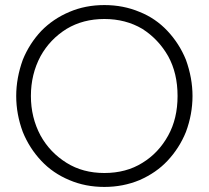

<svg xmlns="http://www.w3.org/2000/svg" viewBox="-20 -729 824 758"><path d="M102 -350Q102 -436 140 -507Q177 -574 243 -615Q308 -654 392 -654Q476 -654 542 -615Q606 -574 644 -507Q681 -440 681 -350Q681 -261 644 -194Q606 -125 542 -86Q478 -46 392 -46Q307 -46 243 -86Q177 -127 140 -194Q102 -265 102 -350ZM70 -493Q44 -421 44 -350Q44 -278 70 -208Q96 -144 143 -94Q189 -45 254 -18Q317 9 392 9Q466 9 531 -18Q597 -47 641 -94Q688 -144 714 -208Q740 -278 740 -350Q740 -421 714 -493Q688 -557 641 -607Q594 -657 531 -682Q467 -709 392 -709Q317 -709 254 -682Q190 -655 143 -607Q96 -557 70 -493Z"/></svg>

Font: NM-font
Style: Light
Weight: 500
Designer: ""
Foundry: ""
Version: ""